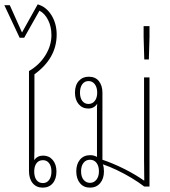

<svg xmlns="http://www.w3.org/2000/svg" viewBox="-21 -856 780 881"><path d="M175 5Q146 5 129 -15.5Q112 -36 112 -71V-530Q160 -558 187.5 -602.5Q215 -647 215 -695Q215 -734 199.5 -764.5Q184 -795 160 -807L90 -683H69L-1 -832H24L80 -707L152 -836Q191 -825 215 -786.5Q239 -748 239 -697Q239 -589 137 -515V-169Q137 -161 136.5 -147Q136 -133 136 -121Q150 -142 177 -142Q204 -142 221 -122Q238 -102 238 -69Q238 -35 221 -15Q204 5 175 5ZM176 -16Q194 -16 204.5 -30.5Q215 -45 215 -69Q215 -93 204.5 -107Q194 -121 176 -121Q157 -121 146.5 -107Q136 -93 136 -69Q136 -44 146.5 -30Q157 -16 176 -16Z M392 5Q363 5 346 -15.5Q329 -36 329 -70Q329 -103 346 -123.5Q363 -144 393 -144Q410 -144 424 -136Q424 -147 424 -160Q424 -173 424 -187V-347Q424 -355 424 -363.5Q424 -372 425 -380Q411 -358 384 -358Q357 -358 340 -378Q323 -398 323 -431Q323 -465 340.5 -484.5Q358 -504 386 -504Q417 -504 433 -483.5Q449 -463 449 -431V-123Q497 -107 548 -81.5Q599 -56 639 -28H641Q640 -73 640 -120Q640 -167 640 -215V-501H665V0H641Q615 -20 582.5 -39.5Q550 -59 515.5 -75.5Q481 -92 451 -102Q456 -88 456 -70Q456 -36 438.5 -15.5Q421 5 392 5ZM385 -379Q403 -379 414 -393Q425 -407 425 -431Q425 -455 414 -469.5Q403 -484 385 -484Q367 -484 356.5 -469.5Q346 -455 346 -431Q346 -407 356.5 -393Q367 -379 385 -379ZM392 -17Q410 -17 421.5 -31.5Q433 -46 433 -70Q433 -94 422 -108.5Q411 -123 392 -123Q373 -123 362 -108.5Q351 -94 351 -70Q351 -45 362.5 -31Q374 -17 392 -17Z M641 -583 638 -686V-736H665V-686L662 -583Z"/></svg>

Font: Noto Sans Thai Looped UI Narrow Thin
Style: Regular
Weight: 100
Width: 4
Designer: Cadson Demak Team
Foundry: Cadson Demak Co., Ltd.
Version: Version 1.000; ttfautohint (v1.8.4.7-5d5b)